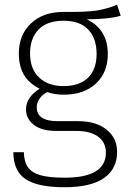

<svg xmlns="http://www.w3.org/2000/svg" viewBox="-20 -582 541 805"><path d="M486 -516Q441 -502 344 -501Q432 -459 432 -355Q432 -278 382 -231.5Q332 -185 247 -185Q209 -185 178 -196Q157 -185 145.5 -168Q134 -151 134 -132Q134 -74 222 -74H308Q383 -74 427 -38.5Q471 -3 471 55Q471 126 416 164.5Q361 203 251 203Q137 203 86.5 168.5Q36 134 36 56H80Q81 96 97 119Q113 142 149.5 152.5Q186 163 251 163Q424 163 424 58Q424 15 391.5 -9Q359 -33 301 -33H216Q155 -33 122 -58.5Q89 -84 89 -123Q89 -174 146 -210Q101 -233 80 -269Q59 -305 59 -358Q59 -436 110 -484Q161 -532 246 -532Q344 -531 386.5 -538Q429 -545 471 -562ZM106 -358Q106 -293 144 -257Q182 -221 246 -221Q313 -221 349 -256Q385 -291 385 -356Q385 -421 350 -458Q315 -495 247 -495Q177 -495 141.5 -458Q106 -421 106 -358Z"/></svg>

Font: FiraGO ExtraLight
Style: Regular
Weight: 200
Designer: bBox Type
Foundry: bBox Type GmbH
Version: Version 1.001